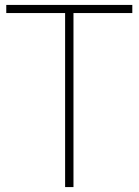

<svg xmlns="http://www.w3.org/2000/svg" viewBox="-20 -760 563 780"><path d="M244.5 0V-707H5.5V-740H517.5V-707H278.5V0Z"/></svg>

Font: Encode Sans SC SemiCondensed Thin
Style: Regular
Weight: 250
Width: 4
Designer: Multiple Designers
Foundry: Impallari Type
Version: Version 3.002